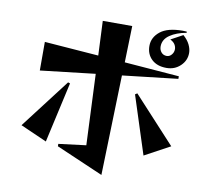

<svg xmlns="http://www.w3.org/2000/svg" viewBox="-94 -936 1187 1104"><g transform="rotate(10 500.0 -384.0)"><path d="M909 -825Q851 -815 813 -789Q775 -763 775 -722Q775 -702 787 -688Q799 -674 819 -674Q835 -674 847 -688Q859 -702 859 -720Q859 -734 851 -747.5Q843 -761 823 -771L893 -809Q919 -786 931 -761Q943 -736 943 -713Q943 -669 910 -637.5Q877 -606 829 -606Q774 -606 742.5 -636Q711 -666 711 -714Q711 -764 754 -798.5Q797 -833 886 -833Q891 -833 896.5 -832.5Q902 -832 908 -832ZM293 -54V-68L453 -88L435 -502L115 -465V-632L431 -608L422 -809H594L588 -596L908 -571V-556L585 -519L568 65ZM787 -87 678 -425 690 -433 935 -167ZM66 -137 287 -426 299 -422 220 -69Z"/></g></svg>

Font: Reggae One
Style: Regular
Weight: 400
Designer: Fontworks Inc.
Foundry: Fontworks Inc.
Version: Version 1.100